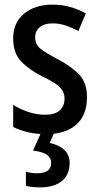

<svg xmlns="http://www.w3.org/2000/svg" viewBox="-20 -570 430 830"><path d="M356 -150Q356 -72 309.5 -31Q263 10 179 10Q136 10 100.5 1.5Q65 -7 37 -21V-117Q64 -99 101 -86.5Q138 -74 175 -74Q217 -74 238 -92.5Q259 -111 259 -144Q259 -172 239 -192.5Q219 -213 162 -240Q104 -270 70.5 -305.5Q37 -341 37 -404Q37 -472 84 -511Q131 -550 207 -550Q248 -550 283 -540Q318 -530 351 -512L319 -436Q293 -450 265 -459.5Q237 -469 208 -469Q172 -469 152 -452.5Q132 -436 132 -408Q132 -379 153 -361Q174 -343 230 -314Q288 -283 322 -248Q356 -213 356 -150ZM281 135Q281 185 247.5 212.5Q214 240 153 240Q115 240 92 233V172Q114 179 140 179Q201 179 201 135Q201 110 180 97.5Q159 85 123 81L159 0H216L195 48Q234 56 257.5 77.5Q281 99 281 135Z"/></svg>

Font: Noto Sans Georgian Condensed Medium
Style: Regular
Weight: 500
Width: 3
Designer: Monotype Design Team, Akaki Razmadze
Foundry: Google LLC
Version: Version 2.005; ttfautohint (v1.8.4.7-5d5b)